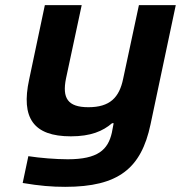

<svg xmlns="http://www.w3.org/2000/svg" viewBox="-20 -520 702 745"><path d="M564 -37 662 -500H519L458 -215C443 -141 406 -104 323 -104C242 -104 221 -140 236 -215L297 -500H154L93 -211C61 -63 109 9 255 9C332 9 379 -11 415 -42H421L414 -5C399 61 360 98 243 98C197 98 135 93 90 86L68 190C133 201 181 205 233 205C440 205 528 133 564 -37Z"/></svg>

Font: LT Wave Bold
Style: Italic
Weight: 700
Designer: Daniel Lyons
Version: Version 2.5 (Glyphs App)